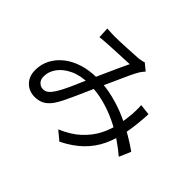

<svg xmlns="http://www.w3.org/2000/svg" viewBox="-169 -1014 1337 1337"><g transform="rotate(45 500.0 -345.5)"><path d="M223 -733Q242 -732 262.5 -731Q283 -730 298 -730Q318 -730 349.5 -731Q381 -732 415 -734Q449 -736 479 -737.5Q509 -739 524 -740Q539 -742 551.5 -744.5Q564 -747 574 -751L624 -710Q617 -702 610.5 -694Q604 -686 598 -677Q582 -651 560 -603.5Q538 -556 513.5 -500.5Q489 -445 465 -394Q450 -360 432.5 -320.5Q415 -281 397 -240.5Q379 -200 361.5 -165Q344 -130 328 -107Q301 -69 271 -53.5Q241 -38 202 -38Q146 -38 109 -75Q72 -112 72 -175Q72 -231 97.5 -279.5Q123 -328 168.5 -364Q214 -400 277.5 -420Q341 -440 417 -440Q501 -440 579.5 -420.5Q658 -401 726.5 -370.5Q795 -340 851.5 -306.5Q908 -273 948 -244L911 -158Q867 -196 812 -233.5Q757 -271 692 -302Q627 -333 554.5 -352Q482 -371 405 -371Q323 -371 264.5 -343.5Q206 -316 175.5 -273.5Q145 -231 145 -185Q145 -152 163.5 -134.5Q182 -117 205 -117Q222 -117 236 -125Q250 -133 265 -152Q281 -173 297 -203Q313 -233 329 -268Q345 -303 360 -339Q375 -375 390 -406Q410 -450 430.5 -497Q451 -544 471.5 -588Q492 -632 509 -668Q494 -667 466.5 -666Q439 -665 407 -663.5Q375 -662 346.5 -660.5Q318 -659 301 -658Q285 -657 265 -655.5Q245 -654 227 -652ZM848 -514Q843 -408 827 -321Q811 -234 778 -164Q745 -94 688 -38.5Q631 17 544 60L478 5Q566 -32 621 -83.5Q676 -135 706.5 -194.5Q737 -254 749.5 -315Q762 -376 767 -431Q768 -454 768.5 -478Q769 -502 767 -523Z"/></g></svg>

Font: Noto Sans KR
Style: Regular
Weight: 400
Designer: Ryoko NISHIZUKA  (kana, bopomofo & ideographs); Paul D. Hunt (Latin, Greek & Cyrillic); Sandoll Communications , Soo-you
Foundry: Adobe
Version: Version 2.004-H2;hotconv 1.0.118;makeotfexe 2.5.65603